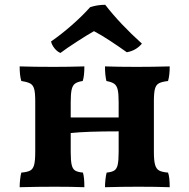

<svg xmlns="http://www.w3.org/2000/svg" viewBox="-20 -779 789 801"><path d="M681 -59Q688 -41 688 2Q630 0 558 0Q490 0 418 2Q418 -13 420 -31Q422 -49 425 -59Q446 -61 456.5 -67.5Q467 -74 471 -91.5Q475 -109 475 -145V-231Q339 -231 275 -224V-145Q275 -109 279 -91.5Q283 -74 293.5 -67.5Q304 -61 326 -59Q332 -40 332 2Q276 0 210 0Q136 0 62 2Q62 -13 64 -31Q66 -49 69 -59Q94 -61 106 -67.5Q118 -74 122.5 -91.5Q127 -109 127 -145V-357Q127 -392 122.5 -408Q118 -424 106.5 -430.5Q95 -437 69 -441Q62 -463 62 -502Q120 -500 204 -500Q264 -500 332 -502Q332 -461 325 -441Q304 -438 293.5 -430.5Q283 -423 279 -405.5Q275 -388 275 -353V-289H475V-353Q475 -388 471 -405Q467 -422 456.5 -429.5Q446 -437 424 -441Q418 -465 418 -502Q474 -500 551 -500Q616 -500 688 -502Q688 -464 681 -441Q655 -438 643 -431.5Q631 -425 626.5 -408.5Q622 -392 622 -357V-145Q622 -109 627 -91.5Q632 -74 644 -67.5Q656 -61 681 -59ZM193 -606Q235 -635 279 -673.5Q323 -712 356 -749Q386 -759 419 -759Q480 -680 572 -597Q548 -568 509 -561Q477 -584 439 -609Q401 -634 372 -649Q347 -635 302 -606Q257 -577 232 -558Q218 -564 207 -578Q196 -592 193 -606Z"/></svg>

Font: Vollkorn SC
Style: Bold
Weight: 700
Designer: Friedrich Althausen
Foundry: Friedrich Althausen
Version: Version 4.015